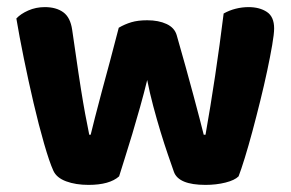

<svg xmlns="http://www.w3.org/2000/svg" viewBox="-20 -511 819 540"><path d="M394 -286Q385 -249 374 -210Q363 -171 352 -134Q341 -97 331 -66Q321 -35 315 -15Q288 9 229 9Q193 9 166 -1Q139 -11 130 -31Q119 -55 104 -107Q89 -159 74.5 -221Q60 -283 47 -347Q34 -411 26 -459Q38 -472 59.5 -481.5Q81 -491 106 -491Q138 -491 158 -476.5Q178 -462 183 -427Q193 -357 200.5 -307Q208 -257 214 -222Q220 -187 224.5 -165.5Q229 -144 231 -132H235Q239 -148 247 -180Q255 -212 266 -252.5Q277 -293 289.5 -339.5Q302 -386 314 -433Q331 -443 349.5 -448.5Q368 -454 394 -454Q426 -454 448.5 -443.5Q471 -433 477 -412Q490 -367 502 -323.5Q514 -280 524 -243Q534 -206 541.5 -177Q549 -148 553 -132H558Q572 -211 585 -297.5Q598 -384 609 -473Q625 -482 643 -486.5Q661 -491 679 -491Q710 -491 730.5 -477.5Q751 -464 751 -431Q751 -416 745.5 -384Q740 -352 731.5 -312Q723 -272 712 -227.5Q701 -183 690 -142Q679 -101 668.5 -67Q658 -33 651 -15Q640 -4 614 2.5Q588 9 558 9Q482 9 469 -28Q462 -48 452 -77Q442 -106 431.5 -140.5Q421 -175 411 -212.5Q401 -250 394 -286Z"/></svg>

Font: Baloo Paaji 2
Style: Bold
Weight: 700
Designer: Shuchita Grover, Noopur Datye and Ek Type
Foundry: Ek Type
Version: Version 1.640;hotconv 1.0.111;makeotfexe 2.5.65597; ttfautoh